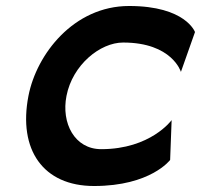

<svg xmlns="http://www.w3.org/2000/svg" viewBox="-20 -610 671 641"><path d="M75 -290C40 -110 124 11 294 11C483 11 548 -76 548 -76L553 -209C553 -209 483 -112 318 -112C229 -112 184 -199 202 -290C222 -393 314 -468 391 -468C555 -468 584 -370 584 -370L631 -503C631 -503 600 -590 411 -590C226 -590 102 -429 75 -290Z"/></svg>

Font: Charger EcoBlack
Style: Obl
Weight: 1000
Designer: Jasper
Foundry: Cannot Into Space Fonts
Version: Version 1.1